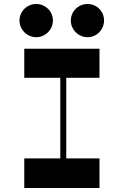

<svg xmlns="http://www.w3.org/2000/svg" viewBox="-20 -945 620 965"><path d="M162 -758C208 -758 246 -796 246 -842C246 -888 208 -925 162 -925C116 -925 78 -888 78 -842C78 -796 116 -758 162 -758ZM420 -758C466 -758 503 -796 503 -842C503 -888 466 -925 420 -925C374 -925 336 -888 336 -842C336 -796 374 -758 420 -758ZM102 -554H283V-149H102V0H480V-149H313V-554H480V-700H102Z"/></svg>

Font: Space Cowgirl Bold
Style: Regular
Weight: 700
Designer: Valery Marier
Foundry: Valery Marier
Version: Version 1.000;hotconv 1.0.109;makeotfexe 2.5.65596